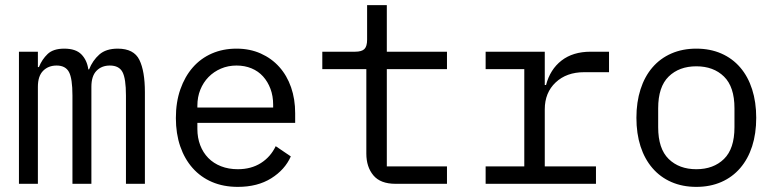

<svg xmlns="http://www.w3.org/2000/svg" viewBox="-20 -718 3040 750"><path d="M54 0V-516H128V-456H132Q144 -486 166 -507Q188 -528 231 -528Q276 -528 298 -505.5Q320 -483 325 -447H328Q342 -482 368 -505Q394 -528 440 -528Q503 -528 524.5 -484Q546 -440 546 -358V0H472V-345Q472 -411 458.5 -436.5Q445 -462 409 -462Q377 -462 357 -441.5Q337 -421 337 -379V0H263V-345Q263 -411 249.5 -436.5Q236 -462 201 -462Q169 -462 148.5 -441.5Q128 -421 128 -379V0Z M909 12Q853 12 808.5 -7Q764 -26 732.5 -61.5Q701 -97 684 -146.5Q667 -196 667 -257Q667 -319 684.5 -369Q702 -419 733 -454.5Q764 -490 807.5 -509Q851 -528 904 -528Q956 -528 998.5 -509Q1041 -490 1071 -456.5Q1101 -423 1117 -377Q1133 -331 1133 -276V-238H751V-214Q751 -180 762 -151Q773 -122 793.5 -101Q814 -80 843.5 -68.5Q873 -57 909 -57Q961 -57 999 -81Q1037 -105 1057 -147L1116 -107Q1093 -55 1039.5 -21.5Q986 12 909 12ZM904 -462Q871 -462 843 -450Q815 -438 794.5 -417Q774 -396 762.5 -367.5Q751 -339 751 -305V-298H1047V-309Q1047 -343 1036.5 -371Q1026 -399 1007.5 -419.5Q989 -440 962.5 -451Q936 -462 904 -462Z M1525 0Q1466 0 1438.5 -33Q1411 -66 1411 -118V-448H1239V-516H1367Q1393 -516 1403.5 -526.5Q1414 -537 1414 -563V-698H1491V-516H1726V-448H1491V-68H1726V0Z M1877 -68H2028V-448H1877V-516H2108V-386H2113Q2129 -447 2173.5 -481.5Q2218 -516 2287 -516H2359V-436H2262Q2193 -436 2150.5 -396Q2108 -356 2108 -291V-68H2308V0H1877Z M2700 12Q2646 12 2602.5 -7Q2559 -26 2528.5 -61.5Q2498 -97 2482 -146.5Q2466 -196 2466 -258Q2466 -319 2482 -369Q2498 -419 2528.5 -454.5Q2559 -490 2602.5 -509Q2646 -528 2700 -528Q2754 -528 2797.5 -509Q2841 -490 2871.5 -454.5Q2902 -419 2918 -369Q2934 -319 2934 -258Q2934 -196 2918 -146.5Q2902 -97 2871.5 -61.5Q2841 -26 2797.5 -7Q2754 12 2700 12ZM2700 -57Q2767 -57 2808 -97Q2849 -137 2849 -221V-295Q2849 -379 2808 -419Q2767 -459 2700 -459Q2633 -459 2592 -419Q2551 -379 2551 -295V-221Q2551 -137 2592 -97Q2633 -57 2700 -57Z"/></svg>

Font: IBM Plox Mono
Style: Regular
Weight: 400
Monospace: yes
Designer: Mike Abbink, Paul van der Laan, Pieter van Rosmalen
Foundry: Bold Monday
Version: Version 2.1